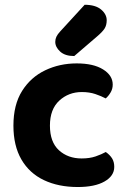

<svg xmlns="http://www.w3.org/2000/svg" viewBox="-20 -756 526 791"><path d="M317.1 -376.8Q262.8 -376.8 224.3 -341.5Q185.7 -306.1 185.7 -238.4Q185.7 -170.8 222.8 -137Q259.8 -103.2 316.4 -103.2Q349.2 -103.2 373.8 -111.6Q398.4 -120.1 415.8 -129.8Q432.9 -117.7 441.8 -103.4Q450.7 -89 450.7 -68.4Q450.7 -31.3 410.7 -8.4Q370.8 14.5 300.4 14.5Q220.8 14.5 160.9 -13.9Q101.1 -42.3 68.2 -98.9Q35.3 -155.6 35.3 -238.4Q35.3 -324.7 71.1 -381.5Q106.9 -438.2 166.4 -466.5Q225.8 -494.8 296.1 -494.8Q365 -494.8 404.7 -470Q444.4 -445.2 444.4 -407.5Q444.4 -390.2 435.9 -375.5Q427.4 -360.8 415.6 -350.5Q397.4 -360.2 372.8 -368.5Q348.2 -376.8 317.1 -376.8ZM228.8 -627.4 328.8 -736.4Q373.6 -736.2 396.6 -716.7Q419.6 -697.2 419.6 -672.6Q419.6 -652 410.6 -638Q401.5 -624.1 379.9 -605.8L285.9 -525.1Q247.9 -525.1 227.8 -543.6Q207.7 -562.1 207.7 -583.4Q207.7 -594.7 212.3 -604.6Q216.9 -614.6 228.8 -627.4Z"/></svg>

Font: Baloo Bhaijaan 2
Style: Regular
Weight: 400
Designer: Sanskriti Dholi, Noopur Datye and Ek Type
Foundry: Ek Type
Version: Version 1.701